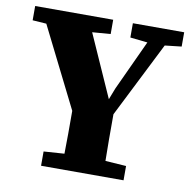

<svg xmlns="http://www.w3.org/2000/svg" viewBox="-75 -732 804 807"><g transform="rotate(10 326.5 -328.5)"><path d="M11 -596V-657H344V-596L266 -590L384 -325L403 -374L502 -588L428 -596V-657H647V-596L576 -588L414 -266Q414 -206 414 -158.5Q414 -111 415 -67L504 -61V0H152V-61L240 -67Q241 -108 241 -152Q241 -196 241 -250L70 -592Z"/></g></svg>

Font: Source Serif 4 SmText
Style: Bold
Weight: 700
Designer: Frank Grießhammer
Foundry: Adobe
Version: Version 4.005;hotconv 1.1.0;makeotfexe 2.6.0